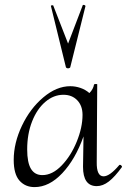

<svg xmlns="http://www.w3.org/2000/svg" viewBox="-20 -751 518 784"><path d="M470 -78Q473 -78 476 -74.5Q479 -71 478 -69Q449 -29 424.5 -10Q400 9 375 9Q319 9 319 -70L321 -194Q288 -101 234.5 -44Q181 13 121 13Q83 13 59.5 -13.5Q36 -40 36 -98Q36 -167 69.5 -237.5Q103 -308 157 -353.5Q211 -399 267 -399Q288 -399 308.5 -392Q329 -385 345 -371Q361 -387 364 -406Q365 -408 371.5 -408Q378 -408 377 -406L375 -89Q374 -31 403 -31Q428 -31 467 -77Q468 -78 470 -78ZM317 -282Q317 -319 295.5 -341.5Q274 -364 239 -364Q199 -364 165 -335Q131 -306 111 -255Q91 -204 91 -141Q91 -87 106.5 -61.5Q122 -36 153 -36Q194 -36 232 -75.5Q270 -115 293.5 -173Q317 -231 317 -282ZM188 -726Q187 -729 192.5 -729.5Q198 -730 198 -727L258 -573L318 -730Q318 -731 321 -731Q324 -731 326.5 -729.5Q329 -728 329 -726L267 -477Q267 -475 264 -473.5Q261 -472 258 -472Q251 -472 249 -477Z"/></svg>

Font: Cormorant Upright
Style: Regular
Weight: 400
Designer: Christian Thalmann (Catharsis Fonts)
Foundry: Catharsis Fonts
Version: Version 3.302